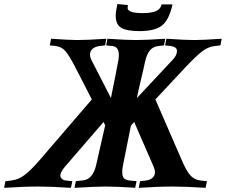

<svg xmlns="http://www.w3.org/2000/svg" viewBox="-73 -925 1113 947"><path d="M447.3 -4.9Q398.9 -4.9 294.4 1.5L301.3 -31.7L337.4 -35.2Q384.8 -41.5 400.9 -109.4Q429.2 -231.9 445.8 -307.1Q441.4 -315.4 437.5 -323.2Q272 -131.3 245.6 -100.6Q224.6 -75.7 224.6 -59.1Q224.6 -49.3 232.7 -42.5Q240.7 -35.6 252.4 -34.7L283.7 -31.2L276.9 1.5Q183.6 -4.9 115.7 -4.9Q42.5 -4.9 -52.7 1.5L-46.4 -31.2L-17.1 -34.7Q18.6 -39.1 49.3 -62.5Q80.1 -85.9 125.5 -138.7L379.9 -434.6Q340.3 -511.2 297.4 -595.2Q269.5 -648.9 251 -671.4Q232.4 -693.8 203.6 -697.8Q191.9 -698.7 172.4 -701.2L179.2 -733.9Q272.5 -727.5 307.1 -727.5Q356.4 -727.5 451.7 -733.9L445.3 -701.2L416 -697.8Q397.5 -695.3 384.3 -684.6Q371.1 -673.8 371.1 -657.7Q371.1 -642.1 377.4 -629.9Q397.9 -590.3 426 -535.6Q454.1 -481 474.1 -441.4Q496.1 -548.8 510.7 -627.4Q513.2 -640.6 513.2 -653.8Q513.2 -694.3 481.9 -697.8L450.7 -701.2L457 -733.9Q551.3 -727.5 596.7 -727.5Q647 -727.5 742.2 -733.9L735.8 -701.2L706.5 -697.8Q682.1 -694.8 667 -677.2Q651.9 -659.7 643.1 -623L641.6 -617.2Q635.7 -587.4 624 -539.3Q612.3 -491.2 602.1 -441.4Q668 -512.2 780.3 -631.8Q799.8 -652.8 799.8 -672.9Q799.8 -678.2 798.1 -682.4Q796.4 -686.5 792.5 -689.5Q788.6 -692.4 784.7 -694.1Q780.8 -695.8 774.4 -697Q768.1 -698.2 763.7 -698.7Q759.3 -699.2 752 -700Q744.6 -700.7 741.2 -701.2L748 -733.9Q841.3 -727.5 886.2 -727.5Q924.3 -727.5 1020.5 -733.9L1014.2 -701.2L984.9 -697.8Q952.1 -693.8 922.4 -670.4Q892.6 -647 841.8 -593.3Q812.5 -562 759.8 -505.6Q707 -449.2 693.4 -434.6Q741.7 -322.3 822.8 -136.7Q844.7 -85 864.7 -61.5Q884.8 -38.1 916 -34.7L947.8 -31.2L940.9 1.5Q847.7 -4.9 778.8 -4.9Q706.5 -4.9 611.3 1.5L617.7 -31.2L647 -34.7Q665.5 -36.6 678.5 -47.4Q691.4 -58.1 691.4 -74.7Q691.4 -87.9 684.6 -103Q670.9 -134.8 639.2 -207.5Q607.4 -280.3 588.9 -323.2L572.8 -305.7Q543 -160.2 532.7 -105Q529.8 -87.4 529.8 -78.1Q529.8 -62.5 533.4 -53.5Q537.1 -44.4 546.4 -40.3Q555.7 -36.1 564.7 -34.7Q573.7 -33.2 591.3 -32.2Q593.3 -32.2 594.5 -32.2Q595.7 -32.2 597.4 -32Q599.1 -31.7 600.6 -31.7L593.8 1Q499 -4.9 447.3 -4.9ZM630.9 -860.4Q672.4 -860.4 695.6 -869.9Q718.8 -879.4 724.1 -903.3H777.8Q761.2 -826.7 725.8 -799.1Q690.4 -771.5 615.7 -771.5Q552.2 -771.5 524.9 -787.8Q497.6 -804.2 497.6 -847.7Q497.6 -866.2 505.9 -905.3L558.1 -899.9Q556.2 -888.2 556.2 -886.2Q556.2 -860.4 630.9 -860.4Z"/></svg>

Font: Flanker
Style: Bold Italic
Weight: 700
Italic angle: -12°
Designer: Flanker
Version: Version 2.000